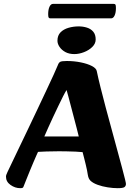

<svg xmlns="http://www.w3.org/2000/svg" viewBox="-20 -971 693 1004"><path d="M86.1 13Q59 13 35.2 -3.8Q11.3 -20.6 11.3 -47.2Q11.3 -52.3 13 -56.9Q14.6 -61.5 19.4 -72.1Q41.2 -117.8 67.2 -172.1Q93.2 -226.5 120.8 -283.9Q148.4 -341.4 174.4 -396.6Q200.3 -451.7 222.7 -499Q245.2 -546.2 260.7 -580.6Q276.3 -615 282.7 -630.9Q287 -643.2 294.8 -647.6Q302.5 -652 329.4 -652Q367.9 -652 402.7 -644.8Q437.5 -637.7 460.5 -625.8Q483.4 -613.8 486 -599.3Q493.2 -563.9 505.6 -514.5Q517.9 -465.1 532.9 -408.6Q547.8 -352.2 563.7 -294.9Q579.5 -237.6 593.4 -185.5Q607.4 -133.5 618.2 -93.8Q629.1 -54.2 633.8 -33.4Q636.5 -21.9 637.5 -16.7Q638.5 -11.6 638.5 -9.4Q638.5 1.4 631 7.2Q623.5 13 595.1 13Q571.2 13 543 8.6Q514.7 4.2 490.6 -4.6Q466.5 -13.4 453.4 -25.7Q448.4 -30.7 444.8 -37.7Q441.2 -44.7 439.2 -56.7Q437.7 -67.7 434.8 -81.9Q432 -96.1 428 -112Q424.1 -127.8 420 -144.2Q415.9 -160.6 411.9 -175.5Q398.2 -177.2 375.5 -178.1Q352.9 -179 329.4 -179.5Q306 -180 288.6 -180Q253.3 -180 223.2 -178.9Q193 -177.8 178.8 -176.8Q176.3 -172 169.7 -156.8Q163.2 -141.7 154.2 -121Q145.3 -100.3 136.1 -77.7Q126.9 -55 118.3 -33.7Q109.7 -12.3 103.6 3.2Q102.4 7.5 99.6 10.2Q96.9 13 86.1 13ZM211.9 -257.5H391.9Q387.7 -274.8 381.1 -300.4Q374.5 -325.9 366.6 -355.8Q358.8 -385.6 351.3 -414.1Q343.8 -442.5 337.7 -465.6Q331.6 -488.7 328.1 -500.2Q320.2 -488 309.1 -465.9Q298 -443.8 284.8 -416.3Q271.6 -388.7 257.7 -359.2Q243.9 -329.8 232.1 -303.3Q220.4 -276.8 211.9 -257.5ZM368.8 -688.2Q341.4 -688.2 321.8 -698.8Q302.3 -709.5 291.3 -725.8Q280.4 -742.1 280.4 -757.9Q280.4 -785.5 296.4 -801.8Q312.3 -818 337.9 -825.5Q363.5 -833 391.6 -833Q414 -833 434.5 -826.6Q454.9 -820.3 467.6 -805.3Q480.3 -790.4 480.3 -764.4Q480.3 -743 462.7 -725.6Q445.1 -708.2 419.1 -698.2Q393.2 -688.2 368.8 -688.2ZM243.7 -875Q237.5 -875 234.7 -878.8Q231.9 -882.5 231.9 -896.8Q231.9 -920.7 238.8 -935.7Q245.7 -950.7 257.2 -950.7H574.4Q581.4 -950.7 583.8 -946.9Q586.2 -943.2 586.2 -928.8Q586.2 -904.8 579.3 -889.9Q572.4 -875 560.9 -875Z"/></svg>

Font: Briem Hand Thin
Style: Regular
Weight: 100
Designer: Gunnlaugur SE Briem, Eben Sorkin
Foundry: Sorkin Type Co.
Version: Version 1.003